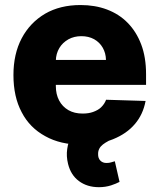

<svg xmlns="http://www.w3.org/2000/svg" viewBox="-20 -573 643 774"><path d="M310.1 10.3Q223.6 10.3 162.6 -23.9Q99.6 -58.1 67.4 -120.6Q34.2 -182.6 34.2 -270.5Q34.2 -355.5 67.4 -418.5Q100.6 -481.4 161.6 -517.6Q222.2 -552.7 304.7 -552.7Q363.3 -552.7 411.1 -534.7Q460.4 -516.1 494.6 -481Q529.8 -445.3 549.3 -393.6Q568.8 -342.3 568.8 -273.9V-231H94.7V-331.5H407.2Q406.7 -358.9 394 -380.9Q381.8 -402.3 359.4 -415Q336.9 -427.2 308.1 -427.2Q278.8 -427.2 255.9 -414.6Q231.9 -400.9 219.2 -379.4Q205.6 -356.4 205.1 -328.6V-226.1Q205.1 -192.9 218.3 -168Q231.4 -143.1 255.9 -128.9Q279.8 -115.2 313 -115.2Q337.4 -115.2 355 -121.6Q375.5 -128.9 387.2 -140.1Q401.4 -153.8 407.7 -170.9L566.9 -166Q556.6 -111.3 523.9 -73.2Q491.2 -34.2 435.5 -11.7Q381.3 10.3 310.1 10.3ZM378.9 181.6Q331.1 181.6 297.9 156.7Q265.6 132.8 254.4 87.9Q246.6 56.6 251 27.3Q254.9 -2.9 270.5 -27.8Q286.1 -52.7 312 -64L448.7 -19Q414.1 -5.4 395 9.3Q375 24.9 375.5 47.9Q375 64.9 384.8 74.7Q394 84 409.2 84Q420.9 84 427.7 81.5Q435.1 79.1 442.9 77.1L461.9 160.2Q448.2 167.5 427.7 174.3Q404.8 181.6 378.9 181.6Z"/></svg>

Font: My Font
Style: Regular
Weight: 500
Designer: Rasmus Andersson
Foundry: rsms
Version: Version 0.001